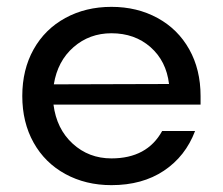

<svg xmlns="http://www.w3.org/2000/svg" viewBox="-20 -530 650 560"><path d="M305 -510Q380 -510 439.5 -477.5Q499 -445 532 -386Q565 -327 565 -250V-225H136Q145 -154 192 -111Q239 -68 305 -68Q409 -68 453 -148H549Q521 -74 458 -32Q395 10 305 10Q230 10 170.5 -22.5Q111 -55 78 -114Q45 -173 45 -250Q45 -327 78 -386Q111 -445 170.5 -477.5Q230 -510 305 -510ZM473 -285Q465 -352 419 -392.5Q373 -433 305 -433Q241 -433 194.5 -392.5Q148 -352 137 -284Z"/></svg>

Font: Goli
Style: Regular
Weight: 400
Designer: jaikishan Patel
Foundry: MagicType
Version: Version 1.000